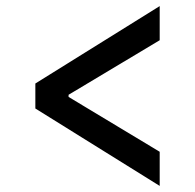

<svg xmlns="http://www.w3.org/2000/svg" viewBox="-20 -602 640 630"><path d="M96 -246V-328L504 -582V-470L205 -291V-284L504 -104V8Z"/></svg>

Font: IBM Plex Sans Arabic Medm
Style: Regular
Weight: 500
Designer: Mike Abbink, Paul van der Laan, Pieter van Rosmalen, Wael Morcos, Khajak Apelian
Foundry: Bold Monday
Version: Version 1.005